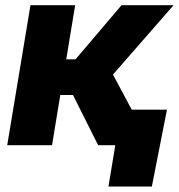

<svg xmlns="http://www.w3.org/2000/svg" viewBox="-20 -549 676 726"><path d="M7.3 0 95.2 -529.3H264.2L230.5 -324.7H265.6L439.5 -529.3H636.2L407.2 -267.1L549.8 0H351.1L255.9 -189.9H208L176.8 0ZM390.1 156.2 416 0H372.1L394 -134.3H611.3L554.2 156.2Z"/></svg>

Font: Inter 24pt ExtraBold
Style: Italic
Weight: 800
Italic angle: -9.3988°
Designer: Rasmus Andersson
Foundry: rsms
Version: Version 4.001;git-66647c0bb